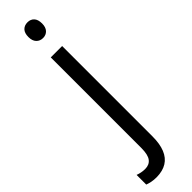

<svg xmlns="http://www.w3.org/2000/svg" viewBox="-368 -714 933 933"><g transform="rotate(-45 98.5 -247.5)"><path d="M28.3 240.2Q8.8 240.2 -6.3 237.1Q-21.5 233.9 -33.2 229.5V163.1Q-21.5 167.5 -9 169.9Q3.4 172.4 17.1 172.4Q45.4 172.4 60.5 152.8Q75.7 133.3 75.7 86.4V-535.6H153.8V85.4Q153.8 136.2 139.9 170.7Q126 205.1 98.1 222.4Q70.3 239.7 28.3 240.2ZM68.8 -682.1Q68.8 -709.5 81.8 -722.9Q94.7 -736.3 116.2 -736.3Q137.2 -736.3 149.9 -722.7Q162.6 -709 162.6 -682.1Q162.6 -656.2 149.7 -642.3Q136.7 -628.4 116.2 -628.4Q95.2 -628.4 82 -642.3Q68.8 -656.2 68.8 -682.1Z"/></g></svg>

Font: Open Sans SemiCondensed
Style: Regular
Weight: 400
Width: 4
Designer: Monotype Design Team
Foundry: Monotype Imaging Inc.
Version: Version 3.000